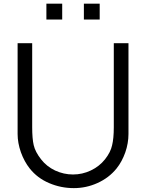

<svg xmlns="http://www.w3.org/2000/svg" viewBox="-20 -978 771 1014"><path d="M308.5 -958.5V-875H225V-958.5ZM506.5 -958.5V-875H423V-958.5ZM658.5 -270Q658.5 -246 654.2 -221.5Q650 -197 641.8 -173.5Q633.5 -150 621.8 -128Q610 -106 595 -87.5Q555 -38.5 495 -11.5Q435.5 15.5 370 15.5Q301.5 15.5 239.5 -11Q178 -37 137.5 -87.5Q108.5 -124 90.5 -173.5Q73 -223.5 73 -270V-750H150V-306Q150 -245.5 158 -211.5Q166 -176 197 -136.5Q226 -99 271 -77.5Q316.5 -56.5 365.5 -56.5Q415 -56.5 459.8 -77.8Q504.5 -99 534.5 -136.5Q564 -174 572 -210.5Q581 -247 581 -306V-750H658.5Z"/></svg>

Font: Russisch Sans
Style: Regular
Weight: 400
Designer: Michael Sharanda (font) & Cristiano Sobral (main changes)
Foundry: Michael Sharanda
Version: Version 2.00;October 25, 2020;FontCreator 13.0.0.2681 64-bit